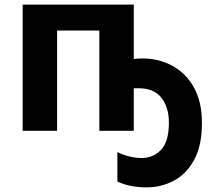

<svg xmlns="http://www.w3.org/2000/svg" viewBox="-20 -566 929 831"><path d="M559 -546V-311Q569 -312 578.5 -312.5Q588 -313 598 -313Q667 -313 725.5 -281.5Q784 -250 819 -188Q854 -126 854 -33Q854 63 821 124.5Q788 186 733.5 215.5Q679 245 613 245Q582 245 551 239.5Q520 234 488 220V92Q510 104 539 111Q568 118 593 118Q643 118 677 82.5Q711 47 711 -35Q711 -102 678.5 -143Q646 -184 582 -184H559V0H410V-434H227V0H78V-546Z"/></svg>

Font: Noto IKEA Simplified Chinese
Style: Bold
Weight: 700
Designer: Monotype Design Team
Foundry: Monotype Imaging Inc.
Version: Version 1.100